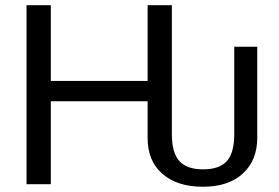

<svg xmlns="http://www.w3.org/2000/svg" viewBox="-20 -708 1074 738"><path d="M640.6 -192.4Q640.6 -120.6 669.4 -88.9Q698.2 -57.1 760.7 -57.1Q823.2 -57.1 851.8 -88.6Q880.4 -120.1 880.4 -192.4V-528.3H968.8V-178.2Q968.8 -91.8 913.6 -41Q858.4 9.8 760.3 9.8Q660.6 9.8 604 -40Q547.4 -89.8 547.4 -176.8V-318.8H175.3V0H82V-688H175.3V-397H547.4V-688H640.6Z"/></svg>

Font: Liberation Sans
Style: Regular
Weight: 400
Designer: Steve Matteson
Foundry: Ascender Corporation
Version: Version 2.00.1